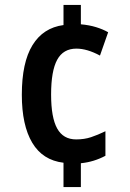

<svg xmlns="http://www.w3.org/2000/svg" viewBox="-20 -744 526 774"><path d="M306 -646Q340 -643 367.5 -634.5Q395 -626 416 -614L383 -520Q331 -548 288 -548Q235 -548 210.5 -503Q186 -458 186 -363Q186 -270 210.5 -226Q235 -182 287 -182Q320 -182 347 -191Q374 -200 405 -215V-116Q358 -91 306 -86V10H236V-88Q152 -98 110 -168.5Q68 -239 68 -362Q68 -492 111 -562Q154 -632 236 -643V-724H306Z"/></svg>

Font: Noto Sans Kannada Condensed SemiBold
Style: Regular
Weight: 600
Width: 3
Designer: Jelle Bosma - Monotype Design Team
Foundry: Monotype Imaging Inc.
Version: Version 2.005; ttfautohint (v1.8.4.7-5d5b)